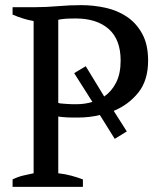

<svg xmlns="http://www.w3.org/2000/svg" viewBox="-20 -728 636 748"><path d="M207 -53Q234 -50 258 -43.5Q282 -37 303 -29V0H29V-29Q49 -39 70 -44Q91 -49 111 -53V-646Q88 -650 68 -656.5Q48 -663 29 -671V-700H117Q159 -700 205.5 -704Q252 -708 296 -708Q345 -708 392 -697.5Q439 -687 475.5 -662Q512 -637 534.5 -595.5Q557 -554 557 -492Q557 -415 519 -367.5Q481 -320 423 -296L474 -216L427 -187L369 -280Q329 -270 282 -270Q277 -270 266.5 -270Q256 -270 244.5 -270.5Q233 -271 222.5 -272Q212 -273 207 -274ZM275 -656Q251 -656 236 -655Q221 -654 207 -651V-327Q212 -325 221.5 -324.5Q231 -324 241.5 -323Q252 -322 262 -322Q272 -322 278 -322Q311 -322 340 -331L269 -443L314 -470L386 -352Q415 -372 432.5 -406.5Q450 -441 450 -492Q450 -574 403.5 -615Q357 -656 275 -656Z"/></svg>

Font: PT Serif
Style: Regular
Weight: 400
Designer: A.Korolkova, O.Umpeleva, V.Yefimov
Foundry: ParaType Ltd
Version: Version 1.000W OFL; ttfautohint (v1.6)